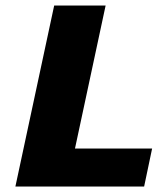

<svg xmlns="http://www.w3.org/2000/svg" viewBox="-20 -678 611 698"><path d="M36 0 177 -658H364L223 0ZM95 0 124 -138H533L504 0Z"/></svg>

Font: Ysabeau Office Black
Style: Italic
Weight: 900
Italic angle: -12°
Designer: Christian Thalmann (Catharsis Fonts)
Version: Version 2.001;gftools[0.9.30]; featfreeze: tnum,lnum,ss02